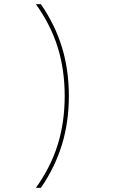

<svg xmlns="http://www.w3.org/2000/svg" viewBox="-20 -790 540 920"><path d="M176 110H152Q223 11 256.5 -96.5Q290 -204 290 -330Q290 -456 256.5 -563.5Q223 -671 152 -770H176Q244 -671 277 -563Q310 -455 310 -330Q310 -206 277 -97.5Q244 11 176 110Z"/></svg>

Font: M PLUS 1 Code Thin
Style: Regular
Weight: 250
Designer: Coji Morishita
Foundry: UNDERFOREST DESIGN
Version: Version 1.002